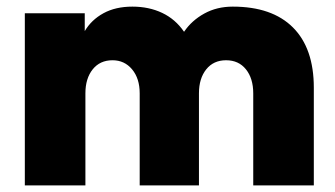

<svg xmlns="http://www.w3.org/2000/svg" viewBox="-20 -510 1013 580"><path d="M745 50V-228Q745 -273 723 -300.5Q701 -328 663 -328Q625 -328 603 -300.5Q581 -273 581 -228V50H402V-228Q402 -273 379 -300.5Q356 -328 320 -328Q282 -328 260 -300.5Q238 -273 238 -228V50H55V-470H236V-416Q256 -450 292.5 -470Q329 -490 380 -490Q430 -490 470 -471Q510 -452 536 -414Q559 -448 597 -469Q635 -490 683 -490Q802 -490 865 -427Q928 -364 928 -245V50Z"/></svg>

Font: OA Gothic ExtraBold
Style: Regular
Weight: 800
Designer: Choi Chi-young, Lee Jaesang, Lee Juhyun, Han Dohee
Foundry: DDUNGSANG CORP.
Version: Version 1.000;Build 20210203